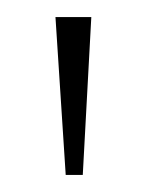

<svg xmlns="http://www.w3.org/2000/svg" viewBox="-20 -734 172 225"><path d="M57 -529 45 -714H87L77 -529Z"/></svg>

Font: Noto Serif Gujarati Thin
Style: Regular
Weight: 250
Version: Version 2.102